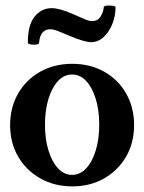

<svg xmlns="http://www.w3.org/2000/svg" viewBox="-20 -652 513 683"><path d="M237.2 11Q173.5 11 123.2 -17.5Q73 -46 44.5 -95Q16 -144 16 -207Q16 -270 44.6 -319.5Q73.1 -369 123.3 -397Q173.4 -425 237 -425Q301 -425 350.7 -397Q400.4 -369 428.7 -319.5Q457 -270 457 -207Q457 -144 428.7 -95Q400.4 -46 350.7 -17.5Q301 11 237.2 11ZM236.5 -30Q265 -30 286.5 -53Q308 -76 320.5 -116.5Q333 -157 333 -208.2Q333 -260.4 320.5 -300.7Q308 -341 286.5 -364Q264.9 -387 236.5 -387Q208 -387 186.5 -364Q165 -341 152.5 -300.7Q140 -260.4 140 -208.2Q140 -157 152.5 -116.5Q165 -76 186.5 -53Q208 -30 236.5 -30ZM304 -502Q281 -502 226 -525Q191 -540 179.5 -544Q168 -548 160 -548Q141 -548 131 -536Q121 -524 119 -500Q119 -495 109 -493.5Q99 -492 89 -494Q79 -496 79 -500Q79 -564 103.5 -593.5Q128 -623 164 -623Q178 -623 197.5 -617.5Q217 -612 244 -600Q273 -587 285.5 -582Q298 -577 308 -577Q328 -577 338 -593.5Q348 -610 349 -626Q350 -631 360 -632Q370 -633 380.5 -631.5Q391 -630 391 -626Q391 -595 379.5 -566.5Q368 -538 348.5 -520Q329 -502 304 -502Z"/></svg>

Font: Junicode VF
Style: Regular
Weight: 400
Designer: Peter S. Baker
Version: Version 2.213